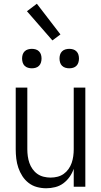

<svg xmlns="http://www.w3.org/2000/svg" viewBox="-20 -998 540 1026"><path d="M227 8Q251 8 275 2Q299 -4 318.5 -18.5Q338 -33 352 -53Q366 -73 374 -96V0H436V-530H374V-200Q374 -182 371.5 -163.5Q369 -145 363 -127.5Q357 -110 346 -94.5Q335 -79 320 -68.5Q305 -58 287 -53.5Q269 -49 250 -49Q232 -49 213.5 -53.5Q195 -58 180 -68.5Q165 -79 154 -94.5Q143 -110 137 -127.5Q131 -145 128.5 -163.5Q126 -182 126 -200V-530H64V-200Q64 -175 67 -150Q70 -125 78 -101.5Q86 -78 99.5 -57Q113 -36 133 -20.5Q153 -5 177.5 1.5Q202 8 227 8ZM350 -633Q361 -633 371 -636Q381 -639 388.5 -646.5Q396 -654 399 -664.5Q402 -675 402 -685Q402 -696 399 -706Q396 -716 388.5 -723.5Q381 -731 371 -734Q361 -737 350 -737Q340 -737 329.5 -734Q319 -731 311.5 -723.5Q304 -716 301 -706Q298 -696 298 -685Q298 -675 301 -664.5Q304 -654 311.5 -646.5Q319 -639 329.5 -636Q340 -633 350 -633ZM150 -633Q161 -633 171 -636Q181 -639 188.5 -646.5Q196 -654 199 -664.5Q202 -675 202 -685Q202 -696 199 -706Q196 -716 188.5 -723.5Q181 -731 171 -734Q161 -737 150 -737Q140 -737 129.5 -734Q119 -731 111.5 -723.5Q104 -716 101 -706Q98 -696 98 -685Q98 -675 101 -664.5Q104 -654 111.5 -646.5Q119 -639 129.5 -636Q140 -633 150 -633ZM260 -782 303 -814 177 -978 124 -938Z"/></svg>

Font: Iosevka SS09 Light
Style: Regular
Weight: 300
Monospace: yes
Designer: Belleve Invis
Foundry: Belleve Invis
Version: Version 5.2.1; ttfautohint (v1.8.3)